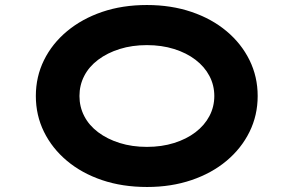

<svg xmlns="http://www.w3.org/2000/svg" viewBox="-20 -736 1172 766"><path d="M567 10Q468 10 387 -17.5Q306 -45 247 -94.5Q188 -144 155.5 -210Q123 -276 123 -353Q123 -430 155.5 -496Q188 -562 247.5 -611.5Q307 -661 387.5 -688.5Q468 -716 566 -716Q663 -716 744 -688.5Q825 -661 884 -611.5Q943 -562 975.5 -496Q1008 -430 1008 -353Q1008 -276 975.5 -210Q943 -144 884 -94.5Q825 -45 744 -17.5Q663 10 567 10ZM566 -150Q625 -150 674.5 -165.5Q724 -181 760 -208.5Q796 -236 815.5 -273Q835 -310 835 -353Q835 -396 815.5 -433Q796 -470 760 -497.5Q724 -525 674.5 -540.5Q625 -556 566 -556Q507 -556 457.5 -540.5Q408 -525 371.5 -497.5Q335 -470 316 -433Q297 -396 297 -353Q297 -310 316 -273Q335 -236 371.5 -208.5Q408 -181 457.5 -165.5Q507 -150 566 -150Z"/></svg>

Font: Lexend Zetta
Style: Bold
Weight: 700
Designer: Bonnie Shaver-Troup, Thomas Jockin
Foundry: Lexend
Version: Version 1.007